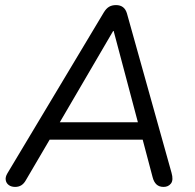

<svg xmlns="http://www.w3.org/2000/svg" viewBox="-20 -732 769 759"><path d="M39.8 6.9Q24.8 6.9 14.8 -0.4Q4.8 -7.7 2.7 -19.9Q0.5 -32.1 9.2 -46.7L390.6 -683.3Q399.8 -698.4 411.2 -705.2Q422.7 -711.9 438.6 -711.9Q472.1 -711.9 481.8 -679L658 -49.2Q666.3 -20.3 655.9 -6.7Q645.5 6.9 626.6 6.9Q609.2 6.9 598.7 -2.8Q588.1 -12.6 583.3 -31.5L539.4 -197.4L570.9 -180H145.3L185.7 -196L82.1 -19.4Q74.8 -6.2 64.3 0.4Q53.9 6.9 39.8 6.9ZM429.3 -609.5H427.3L208.2 -234.6L185.7 -248.6H552.4L529.1 -233.6Z"/></svg>

Font: Nunito Variable Extra Light
Style: Italic
Weight: 200
Italic angle: -9°
Designer: Vernon Adams
Foundry: Vernon Adams
Version: Version 3.602